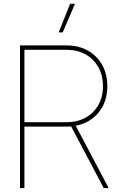

<svg xmlns="http://www.w3.org/2000/svg" viewBox="-20 -959 618 979"><path d="M82 0V-727.5H319.3Q379.9 -727.5 426.8 -701.7Q473.6 -675.8 500.5 -628.9Q527.3 -582 527.3 -519.5Q527.3 -439.5 482.9 -385.5Q438.5 -331.5 366.2 -317.9L534.2 0H508.8L342.8 -314.5Q331.1 -313.5 319.3 -313.5H104.5V0ZM104.5 -335.9H319.3Q374 -335.9 415.8 -358.9Q457.5 -381.8 481.2 -423.1Q504.9 -464.4 504.9 -519.5Q504.9 -575.7 481.2 -617.2Q457.5 -658.7 415.8 -681.9Q374 -705.1 319.3 -705.1H104.5ZM279.3 -793.9 337.4 -939.5H362.3L299.8 -793.9Z"/></svg>

Font: Inter Display Thin
Style: Regular
Weight: 100
Designer: Rasmus Andersson
Foundry: rsms
Version: Version 4.000;git-a52131595